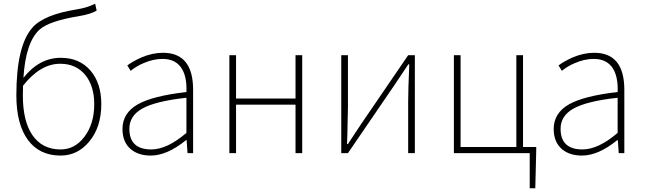

<svg xmlns="http://www.w3.org/2000/svg" viewBox="-20 -824 3469 1033"><path d="M434 -88Q487 -157 487 -264Q487 -359 441 -418Q391 -481 304 -481Q197 -481 104 -363Q103 -346 103 -310Q103 -174 153 -99Q206 -20 306 -20Q383 -20 434 -88ZM500 -767Q469 -748 404 -737Q245 -711 193 -665Q118 -597 106 -405Q191 -513 307 -513Q408 -513 467 -444Q525 -376 525 -264Q525 -139 459 -61Q397 13 306 13Q193 13 131 -70Q68 -155 68 -311Q68 -579 155 -676Q217 -746 396 -774Q447 -782 492 -804Z M684 -21Q639 -59 639 -130Q639 -216 722 -263Q802 -308 983 -329Q986 -405 961 -450Q929 -507 855 -507Q805 -507 754 -485Q715 -469 683 -443L665 -472Q680 -483 697 -493Q719 -505 741 -515Q800 -540 857 -540Q1019 -540 1019 -341V0H989L984 -70H981Q879 13 791 13Q725 13 684 -21ZM983 -109V-298Q816 -280 744 -239Q676 -200 676 -131Q676 -20 794 -20Q879 -20 983 -109Z M1214 -527H1250V-294H1570V-527H1606V0H1570V-261H1250V0H1214Z M1816 -527H1852V-249Q1852 -213 1850 -154L1849 -102L1847 -49H1852Q1863 -66 1890 -107L1910 -137Q1921 -153 1928 -164L2176 -527H2212V0H2176V-277Q2176 -336 2182 -478H2177L2100 -363L1852 0H1816Z M2865 -33V-13L2860 189H2830V0H2422V-527H2458V-33H2758V-527H2794V-33Z M3004 -21Q2959 -59 2959 -130Q2959 -216 3042 -263Q3122 -308 3303 -329Q3306 -405 3281 -450Q3249 -507 3175 -507Q3125 -507 3074 -485Q3035 -469 3003 -443L2985 -472Q3000 -483 3017 -493Q3039 -505 3061 -515Q3120 -540 3177 -540Q3339 -540 3339 -341V0H3309L3304 -70H3301Q3199 13 3111 13Q3045 13 3004 -21ZM3303 -109V-298Q3136 -280 3064 -239Q2996 -200 2996 -131Q2996 -20 3114 -20Q3199 -20 3303 -109Z"/></svg>

Font: Noto Sans CJK TC Thin
Style: Regular
Weight: 250
Designer: Ryoko NISHIZUKA ???? (kana & ideographs); Paul D. Hunt (Latin, Greek & Cyrillic); Wenlong ZHANG ??? (bopomofo); Sandoll 
Foundry: Adobe Systems Incorporated
Version: Version 1.004 January 19, 2016